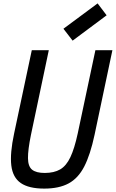

<svg xmlns="http://www.w3.org/2000/svg" viewBox="-20 -1095 681 1129"><path d="M240 14Q150 14 102.5 -18.5Q55 -51 46.5 -122Q38 -193 63 -310L167 -800H267L162 -302Q144 -214 144.5 -165Q145 -116 169 -97Q193 -78 243 -78Q298 -78 334 -99Q370 -120 394 -171Q418 -222 437 -310L541 -800H641L536 -302Q511 -185 475.5 -116Q440 -47 383.5 -16.5Q327 14 240 14ZM407 -856 353 -926 554 -1075 607 -1005Z"/></svg>

Font: Victor Mono Thin
Style: Italic
Weight: 100
Italic angle: -12°
Monospace: yes
Designer: Rune Bjørnerås
Version: Version 1.561;gftools[0.9.30]